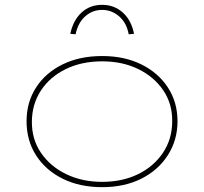

<svg xmlns="http://www.w3.org/2000/svg" viewBox="-20 -765 845 795"><path d="M403 10Q310 10 239.5 -25Q169 -60 129.5 -121.5Q90 -183 90 -263Q90 -342 129.5 -403Q169 -464 239.5 -498.5Q310 -533 403 -533Q495 -533 565 -498.5Q635 -464 675 -403Q715 -342 715 -263Q715 -185 675 -122.5Q635 -60 565 -25Q495 10 403 10ZM403 -12Q486 -12 551 -43.5Q616 -75 654.5 -132Q693 -189 693 -263Q694 -335 656 -391Q618 -447 552.5 -479Q487 -511 403 -511Q318 -511 252.5 -479Q187 -447 150 -391Q113 -335 112 -263Q111 -189 149.5 -132.5Q188 -76 254 -44Q320 -12 403 -12ZM293 -623 271 -625Q283 -681 317.5 -713Q352 -745 403 -745Q453 -745 488.5 -713Q524 -681 535 -625L513 -623Q504 -671 473 -697.5Q442 -724 403 -724Q363 -724 333 -697.5Q303 -671 293 -623Z"/></svg>

Font: Lexend Giga Thin
Style: Regular
Weight: 250
Version: Version 1.007